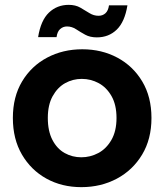

<svg xmlns="http://www.w3.org/2000/svg" viewBox="-20 -764 677 791"><path d="M315 7Q235 7 171.5 -28Q108 -63 70.5 -127Q33 -191 33 -278Q33 -365 71 -428.5Q109 -492 174 -526.5Q239 -561 319 -561Q399 -561 463.5 -526.5Q528 -492 566 -428.5Q604 -365 604 -278Q604 -191 565.5 -127Q527 -63 461.5 -28Q396 7 315 7ZM315 -116Q352 -116 385 -133.5Q418 -151 439 -187.5Q460 -224 460 -278Q460 -332 439.5 -368Q419 -404 386.5 -421.5Q354 -439 317 -439Q280 -439 248.5 -421.5Q217 -404 197 -368Q177 -332 177 -278Q177 -224 196 -187.5Q215 -151 246.5 -133.5Q278 -116 315 -116ZM379 -610Q351 -610 331 -621Q311 -632 293.5 -643.5Q276 -655 256 -655Q240 -655 228 -644.5Q216 -634 213 -611H137Q148 -680 181.5 -712Q215 -744 263 -744Q291 -744 311 -732.5Q331 -721 348.5 -710Q366 -699 386 -699Q403 -699 414.5 -709.5Q426 -720 429 -742H505Q494 -674 461 -642Q428 -610 379 -610Z"/></svg>

Font: Parkinsans Light SemiBold
Style: Regular
Weight: 600
Version: Version 1.000